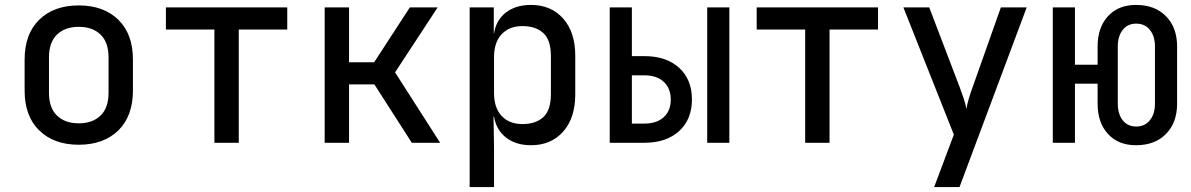

<svg xmlns="http://www.w3.org/2000/svg" viewBox="-20 -580 4840 780"><path d="M300 8Q199 8 139.5 -50Q80 -108 80 -212V-338Q80 -442 139.5 -500Q199 -558 300 -558Q401 -558 460.5 -500Q520 -442 520 -338V-212Q520 -108 460.5 -50Q401 8 300 8ZM300 -79Q356 -79 388.5 -110.5Q421 -142 421 -203V-347Q421 -408 388.5 -439.5Q356 -471 300 -471Q244 -471 211.5 -439.5Q179 -408 179 -347V-203Q179 -142 211.5 -110.5Q244 -79 300 -79Z M851 0V-460H654V-550H1147V-460H950V0Z M1299 0V-550H1398V-327H1500L1645 -550H1758L1585 -286L1768 0H1653L1501 -237H1398V0Z M1888 180V-550H1986V-444H1987Q1995 -498 2035 -529Q2075 -560 2137 -560Q2219 -560 2268 -504.5Q2317 -449 2317 -354V-197Q2317 -101 2268 -45.5Q2219 10 2137 10Q2076 10 2036 -21Q1996 -52 1987 -106H1985L1987 21V180ZM2102 -76Q2157 -76 2187.5 -104.5Q2218 -133 2218 -197V-353Q2218 -417 2187.5 -445.5Q2157 -474 2102 -474Q2049 -474 2018 -441Q1987 -408 1987 -348V-202Q1987 -142 2018 -109Q2049 -76 2102 -76Z M2457 0V-550H2547V-352H2598Q2687 -352 2739 -304.5Q2791 -257 2791 -176Q2791 -95 2739 -47.5Q2687 0 2598 0ZM2853 0V-550H2943V0ZM2547 -78H2598Q2648 -78 2676.5 -104Q2705 -130 2705 -176Q2705 -221 2676.5 -247.5Q2648 -274 2598 -274H2547Z M3251 0V-460H3054V-550H3547V-460H3350V0Z M3775 180 3855 -33 3650 -550H3755L3879 -225Q3887 -204 3895 -180Q3903 -156 3906 -138Q3909 -156 3916 -180Q3923 -204 3931 -225L4046 -550H4151L3878 180Z M4595 10Q4523 10 4481 -36Q4439 -82 4439 -159V-240H4347V0H4257V-550H4347V-317H4439V-391Q4439 -468 4481 -514Q4523 -560 4595 -560Q4672 -560 4717 -514Q4762 -468 4762 -391V-159Q4762 -82 4717 -36Q4672 10 4595 10ZM4596 -66Q4631 -66 4651.5 -91.5Q4672 -117 4672 -159V-391Q4672 -433 4651.5 -458.5Q4631 -484 4596 -484Q4561 -484 4541 -458.5Q4521 -433 4521 -391V-159Q4521 -117 4541 -91.5Q4561 -66 4596 -66Z"/></svg>

Font: JetBrainsMono NFM Medium
Style: Regular
Weight: 500
Monospace: yes
Designer: Philipp Nurullin, Konstantin Bulenkov
Foundry: JetBrains
Version: Version 2.304; ttfautohint (v1.8.4.7-5d5b);Nerd Fonts 3.3.0